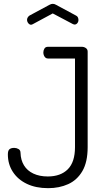

<svg xmlns="http://www.w3.org/2000/svg" viewBox="-20 -975 549 1001"><path d="M231 6Q167 6 120 -16.5Q73 -39 47 -79Q21 -119 21 -170Q21 -190 29.5 -197Q38 -204 54 -204Q66 -204 76.5 -198Q87 -192 87 -178Q88 -141 105 -113Q122 -85 154 -70Q186 -55 229 -55Q296 -55 333.5 -92.5Q371 -130 371 -208V-670H230Q219 -670 212.5 -679.5Q206 -689 206 -702Q206 -712 211.5 -721.5Q217 -731 230 -731H407Q418 -731 427.5 -724.5Q437 -718 437 -706V-208Q437 -130 409.5 -83Q382 -36 335.5 -15Q289 6 231 6ZM142 -846Q134 -846 127.5 -854Q121 -862 121 -872Q121 -878 124.5 -884Q128 -890 134 -894L238 -950Q247 -955 255 -955Q264 -955 272 -950L376 -894Q383 -891 386 -884.5Q389 -878 389 -871Q389 -861 383 -854Q377 -847 369 -847Q367 -847 364 -848Q361 -849 359 -850L255 -905L151 -849Q149 -848 146.5 -847Q144 -846 142 -846Z"/></svg>

Font: Dosis
Style: Regular
Weight: 400
Designer: EdgarTolentino, PabloImpallari, IginoMarini
Foundry: EdgarTolentino, PabloImpallari, IginoMarini
Version: Version 3.001; ttfautohint (v1.8.2)